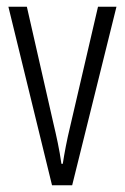

<svg xmlns="http://www.w3.org/2000/svg" viewBox="-20 -552 372 572"><path d="M135 0H195L327 -532H272L189 -175C179 -134 172 -96 167 -64H163C157 -107 148 -147 139 -185L60 -532H5Z"/></svg>

Font: Noto Sans Arabic UI XCn Lt
Style: Regular
Weight: 300
Width: 2
Designer: Monotype Design Team, Nadine Chahine and Nizar Qandah
Foundry: Monotype Imaging Inc.
Version: Version 2.010